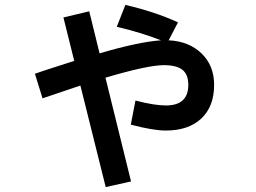

<svg xmlns="http://www.w3.org/2000/svg" viewBox="-20 -676 1040 781"><path d="M666 -512Q749 -508 800 -458.5Q851 -409 851 -331Q851 -243 799 -194Q747 -145 654 -145Q603 -145 512 -169L531 -267Q608 -247 655 -247Q746 -247 746 -331Q746 -373 722 -392Q698 -411 647 -411Q581 -411 409 -360L513 62L410 85L307 -328L153 -276L122 -376Q162 -390 195.5 -400.5Q229 -411 256 -420Q262 -422 268.5 -424Q275 -426 282 -428L238 -605L343 -630L385 -459Q545 -506 635 -512Q553 -544 455 -567L490 -656Q611 -628 704 -585Z"/></svg>

Font: IBM Plex Sans JP SemiBold
Style: Regular
Weight: 600
Designer: Mike Abbink; Paul van der Laan; Pieter van Rosmalen; Wujin Sim; Yejin Wi; Jinhee Kim; Boomi Park; Yona Kim; Kichan Ma
Foundry: Sandoll Inc.
Version: Version 1.001